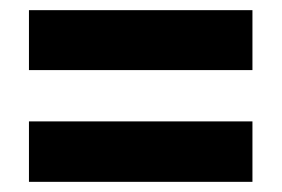

<svg xmlns="http://www.w3.org/2000/svg" viewBox="-20 -541 555 378"><path d="M37 -403H477V-521H37ZM37 -183H477V-302H37Z"/></svg>

Font: Noto Sans Lao Looped Condensed ExtraBold
Style: Regular
Weight: 800
Width: 3
Designer: Mark Frömberg, Ben Mitchell
Foundry: The Fontpad Ltd
Version: Version 1.002